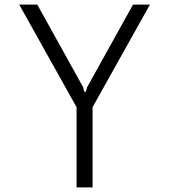

<svg xmlns="http://www.w3.org/2000/svg" viewBox="-20 -820 740 840"><path d="M143 -800 344 -438 348 -419H356L361 -438L562 -800H636L385 -351V0H315V-351L64 -800Z"/></svg>

Font: Martian Mono SemiExpanded ExtraLight
Style: Regular
Weight: 250
Monospace: yes
Version: Version 0.930